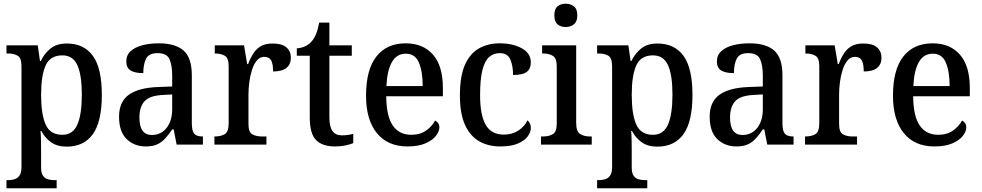

<svg xmlns="http://www.w3.org/2000/svg" viewBox="-20 -781 5302 1037"><path d="M15 236V192H24Q42 192 58.5 187Q75 182 85.5 167Q96 152 96 121V-423Q96 -468 75.5 -480Q55 -492 26 -492H15V-536H184L196 -451H200Q220 -493 253.5 -519.5Q287 -546 341 -546Q433 -546 481.5 -479.5Q530 -413 530 -268Q530 -124 481.5 -56.5Q433 11 340 11Q289 11 256 -12.5Q223 -36 203 -74H199Q201 -48 201.5 -17.5Q202 13 202 39V125Q202 154 212.5 168.5Q223 183 239.5 187.5Q256 192 274 192H286V236ZM317 -53Q374 -53 398 -108.5Q422 -164 422 -270Q422 -375 398 -428.5Q374 -482 317 -482Q251 -482 226.5 -427.5Q202 -373 202 -269Q202 -164 226.5 -108.5Q251 -53 317 -53Z M767 10Q706 10 664.5 -29.5Q623 -69 623 -151Q623 -231 675.5 -269Q728 -307 833 -311L910 -314V-373Q910 -428 895.5 -461Q881 -494 831 -494Q784 -494 769 -464Q754 -434 754 -386Q708 -386 685 -400.5Q662 -415 662 -449Q662 -483 685.5 -504.5Q709 -526 748.5 -536.5Q788 -547 838 -547Q927 -547 971.5 -508Q1016 -469 1016 -374V-116Q1016 -74 1029 -59Q1042 -44 1073 -44H1076V0H934L918 -82H910Q891 -54 872.5 -33.5Q854 -13 829.5 -1.5Q805 10 767 10ZM800 -52Q850 -52 880 -90.5Q910 -129 910 -191V-271L857 -268Q787 -264 760 -233.5Q733 -203 733 -146Q733 -52 800 -52Z M1138 0V-44H1141Q1173 -44 1194 -56.5Q1215 -69 1215 -116V-424Q1215 -468 1194 -480Q1173 -492 1143 -492H1140V-536H1298L1315 -435H1320Q1332 -467 1348 -492Q1364 -517 1388.5 -531.5Q1413 -546 1453 -546Q1503 -546 1527 -525Q1551 -504 1551 -469Q1551 -434 1527.5 -414.5Q1504 -395 1455 -395Q1455 -436 1444.5 -455Q1434 -474 1407 -474Q1384 -474 1367.5 -454.5Q1351 -435 1341 -403.5Q1331 -372 1326.5 -337Q1322 -302 1322 -271V-111Q1322 -67 1343 -55.5Q1364 -44 1393 -44H1419V0Z M1790 10Q1721 10 1687 -24.5Q1653 -59 1653 -146V-480H1583V-520Q1632 -523 1662 -556Q1677 -573 1687 -597Q1697 -621 1704 -659H1759V-536H1880V-480H1759V-147Q1759 -96 1776 -73Q1793 -50 1825 -50Q1843 -50 1858 -52Q1873 -54 1888 -58V-8Q1875 -2 1848 4Q1821 10 1790 10Z M2181 10Q2074 10 2015.5 -62Q1957 -134 1957 -264Q1957 -405 2013 -476Q2069 -547 2171 -547Q2265 -547 2318.5 -486Q2372 -425 2372 -306V-261H2066Q2067 -153 2101.5 -103Q2136 -53 2201 -53Q2249 -53 2281.5 -76Q2314 -99 2330 -130Q2339 -126 2346 -116.5Q2353 -107 2353 -93Q2353 -72 2335 -48Q2317 -24 2278.5 -7Q2240 10 2181 10ZM2263 -316Q2263 -395 2242.5 -443Q2222 -491 2172 -491Q2123 -491 2097 -446Q2071 -401 2067 -316Z M2682 10Q2618 10 2569 -17.5Q2520 -45 2492 -105.5Q2464 -166 2464 -265Q2464 -373 2492.5 -434Q2521 -495 2569.5 -521Q2618 -547 2678 -547Q2750 -547 2798.5 -520Q2847 -493 2847 -444Q2847 -410 2825.5 -393Q2804 -376 2751 -376Q2751 -425 2736.5 -459.5Q2722 -494 2679 -494Q2647 -494 2623 -474Q2599 -454 2586 -404.5Q2573 -355 2573 -266Q2573 -161 2603 -107.5Q2633 -54 2701 -54Q2747 -54 2780 -76Q2813 -98 2829 -131Q2847 -117 2847 -90Q2847 -67 2830 -44Q2813 -21 2776.5 -5.5Q2740 10 2682 10Z M3035 -635Q3009 -635 2991.5 -649.5Q2974 -664 2974 -698Q2974 -733 2991.5 -747Q3009 -761 3035 -761Q3061 -761 3079.5 -747Q3098 -733 3098 -698Q3098 -664 3079.5 -649.5Q3061 -635 3035 -635ZM2902 0V-44H2914Q2945 -44 2966 -56.5Q2987 -69 2987 -113V-423Q2987 -466 2966.5 -479Q2946 -492 2916 -492H2908V-536H3092V-117Q3092 -71 3113 -57.5Q3134 -44 3165 -44H3176V0Z M3205 236V192H3214Q3232 192 3248.5 187Q3265 182 3275.5 167Q3286 152 3286 121V-423Q3286 -468 3265.5 -480Q3245 -492 3216 -492H3205V-536H3374L3386 -451H3390Q3410 -493 3443.5 -519.5Q3477 -546 3531 -546Q3623 -546 3671.5 -479.5Q3720 -413 3720 -268Q3720 -124 3671.5 -56.5Q3623 11 3530 11Q3479 11 3446 -12.5Q3413 -36 3393 -74H3389Q3391 -48 3391.5 -17.5Q3392 13 3392 39V125Q3392 154 3402.5 168.5Q3413 183 3429.5 187.5Q3446 192 3464 192H3476V236ZM3507 -53Q3564 -53 3588 -108.5Q3612 -164 3612 -270Q3612 -375 3588 -428.5Q3564 -482 3507 -482Q3441 -482 3416.5 -427.5Q3392 -373 3392 -269Q3392 -164 3416.5 -108.5Q3441 -53 3507 -53Z M3957 10Q3896 10 3854.5 -29.5Q3813 -69 3813 -151Q3813 -231 3865.5 -269Q3918 -307 4023 -311L4100 -314V-373Q4100 -428 4085.5 -461Q4071 -494 4021 -494Q3974 -494 3959 -464Q3944 -434 3944 -386Q3898 -386 3875 -400.5Q3852 -415 3852 -449Q3852 -483 3875.5 -504.5Q3899 -526 3938.5 -536.5Q3978 -547 4028 -547Q4117 -547 4161.5 -508Q4206 -469 4206 -374V-116Q4206 -74 4219 -59Q4232 -44 4263 -44H4266V0H4124L4108 -82H4100Q4081 -54 4062.5 -33.5Q4044 -13 4019.5 -1.5Q3995 10 3957 10ZM3990 -52Q4040 -52 4070 -90.5Q4100 -129 4100 -191V-271L4047 -268Q3977 -264 3950 -233.5Q3923 -203 3923 -146Q3923 -52 3990 -52Z M4328 0V-44H4331Q4363 -44 4384 -56.5Q4405 -69 4405 -116V-424Q4405 -468 4384 -480Q4363 -492 4333 -492H4330V-536H4488L4505 -435H4510Q4522 -467 4538 -492Q4554 -517 4578.5 -531.5Q4603 -546 4643 -546Q4693 -546 4717 -525Q4741 -504 4741 -469Q4741 -434 4717.5 -414.5Q4694 -395 4645 -395Q4645 -436 4634.5 -455Q4624 -474 4597 -474Q4574 -474 4557.5 -454.5Q4541 -435 4531 -403.5Q4521 -372 4516.5 -337Q4512 -302 4512 -271V-111Q4512 -67 4533 -55.5Q4554 -44 4583 -44H4609V0Z M5027 10Q4920 10 4861.5 -62Q4803 -134 4803 -264Q4803 -405 4859 -476Q4915 -547 5017 -547Q5111 -547 5164.5 -486Q5218 -425 5218 -306V-261H4912Q4913 -153 4947.5 -103Q4982 -53 5047 -53Q5095 -53 5127.5 -76Q5160 -99 5176 -130Q5185 -126 5192 -116.5Q5199 -107 5199 -93Q5199 -72 5181 -48Q5163 -24 5124.5 -7Q5086 10 5027 10ZM5109 -316Q5109 -395 5088.5 -443Q5068 -491 5018 -491Q4969 -491 4943 -446Q4917 -401 4913 -316Z"/></svg>

Font: Noto Serif Khmer SemiCondensed Medium
Style: Regular
Weight: 500
Width: 4
Designer: Danh Hong and the Monotype Design Team
Foundry: Monotype Imaging Inc.
Version: Version 2.004; ttfautohint (v1.8.4.7-5d5b)